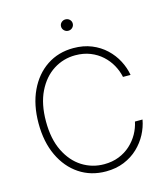

<svg xmlns="http://www.w3.org/2000/svg" viewBox="-131 -1013 978 1124"><g transform="rotate(-15 357.5 -451.5)"><path d="M372.1 9.8Q280.8 9.8 210.9 -36.9Q141.1 -83.5 101.6 -167.2Q62 -251 62 -363.3Q62 -476.1 101.6 -560.1Q141.1 -644 210.9 -690.7Q280.8 -737.3 372.1 -737.3Q433.1 -737.3 482.2 -717.3Q531.2 -697.3 567.4 -663.1Q603.5 -628.9 625.7 -586.4Q647.9 -543.9 655.8 -499H609.9Q602.1 -536.6 582.8 -571.5Q563.5 -606.4 533.2 -634Q502.9 -661.6 462.4 -677.7Q421.9 -693.8 372.1 -693.8Q299.8 -693.8 239.5 -655.3Q179.2 -616.7 143.1 -543Q106.9 -469.2 106.9 -363.3Q106.9 -256.8 143.3 -183.1Q179.7 -109.4 239.7 -71.5Q299.8 -33.7 372.1 -33.7Q421.9 -33.7 462.4 -49.8Q502.9 -65.9 533.2 -93.8Q563.5 -121.6 582.8 -156.2Q602.1 -190.9 609.9 -228.5H655.8Q647.9 -184.1 625.7 -141.8Q603.5 -99.6 567.6 -65.2Q531.7 -30.8 482.4 -10.5Q433.1 9.8 372.1 9.8ZM371.1 -842.8Q356.9 -842.8 346.4 -853Q335.9 -863.3 335.9 -877.4Q335.9 -892.1 346.4 -901.9Q356.9 -911.6 371.1 -911.6Q386.2 -911.6 396.5 -901.6Q406.7 -891.6 406.7 -877.4Q406.7 -863.3 396.5 -853Q386.2 -842.8 371.1 -842.8Z"/></g></svg>

Font: Inter 18pt ExtraLight
Style: Regular
Weight: 250
Designer: Rasmus Andersson
Foundry: rsms
Version: Version 4.001;git-66647c0bb